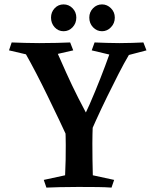

<svg xmlns="http://www.w3.org/2000/svg" viewBox="-20 -853 706 873"><path d="M299 -660 313 -624 243 -608Q258 -574 281.5 -521.5Q305 -469 336 -407.5Q367 -346 402 -285L297 -205Q275 -253 249 -307.5Q223 -362 196.5 -416.5Q170 -471 144.5 -520Q119 -569 98 -606L21 -624L33 -660Q64 -659 93.5 -658Q123 -657 158 -657Q205 -657 238.5 -658Q272 -659 299 -660ZM402 -290Q400 -240 400 -201.5Q400 -163 400.5 -128.5Q401 -94 402 -56L499 -35L487 0Q460 -2 424.5 -2.5Q389 -3 336 -3Q282 -3 251.5 -2Q221 -1 191 0L179 -35L276 -56Q278 -95 278.5 -127Q279 -159 279 -193.5Q279 -228 277 -275ZM632 -660 646 -624 566 -603Q544 -566 519 -517Q494 -468 467.5 -414Q441 -360 416.5 -306Q392 -252 372 -206L336 -273Q361 -318 387 -377.5Q413 -437 436.5 -497Q460 -557 477 -605L397 -624L410 -660Q440 -659 466 -658Q492 -657 523 -657Q555 -657 580.5 -658Q606 -659 632 -660ZM269 -711Q245 -711 228.5 -729Q212 -747 212 -773Q212 -798 228.5 -815.5Q245 -833 269 -833Q293 -833 310 -815.5Q327 -798 327 -773Q327 -747 310 -729Q293 -711 269 -711ZM444 -711Q420 -711 403 -729Q386 -747 386 -773Q386 -798 403 -815.5Q420 -833 444 -833Q467 -833 484.5 -815.5Q502 -798 502 -773Q502 -747 484.5 -729Q467 -711 444 -711Z"/></svg>

Font: Ruwudu SemiBold
Style: Regular
Weight: 600
Designer: Becca Hirsbrunner Spalinger
Foundry: SIL International
Version: Version 3.000